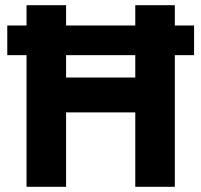

<svg xmlns="http://www.w3.org/2000/svg" viewBox="-20 -718 774 738"><path d="M500 0V-286H234V0H82V-506H8V-620H82V-698H234V-620H500V-698H652V-620H726V-506H652V0ZM234 -420H500V-506H234Z"/></svg>

Font: Aneliza
Style: Bold
Weight: 700
Designer: Mike Abbink, Paul van der Laan, Pieter van Rosmalen
Foundry: Bold Monday
Version: Version 3.0